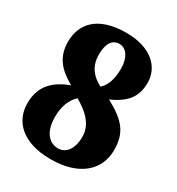

<svg xmlns="http://www.w3.org/2000/svg" viewBox="-175 -835 882 956"><g transform="rotate(30 265.5 -357.0)"><path d="M260 10C421 10 511 -71 511 -187C511 -284 472 -335 363 -393C442 -429 488 -473 488 -561C488 -650 416 -724 273 -724C106 -724 42 -641 42 -541C42 -451 89 -402 164 -360C82 -329 20 -279 20 -174C20 -76 90 10 260 10ZM294 -427C242 -454 207 -494 207 -562C207 -623 228 -659 270 -659C312 -659 338 -615 338 -556C338 -486 318 -449 294 -427ZM264 -55C215 -55 173 -95 173 -184C173 -247 192 -290 224 -320C297 -279 341 -230 341 -166C341 -95 309 -55 264 -55Z"/></g></svg>

Font: Noto Serif Georgian SemiCondensed Black
Style: Regular
Weight: 900
Width: 4
Designer: Monotype Design Team, Akaki Razmadze
Foundry: Google LLC
Version: Version 2.003